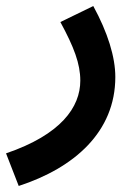

<svg xmlns="http://www.w3.org/2000/svg" viewBox="-51 -386 464 636"><path d="M11 230C195 170 331 51 331 -131C331 -197 306 -278 258 -366L149 -313C194 -230 215 -175 215 -119C215 -31 151 60 -31 122Z"/></svg>

Font: Noto Sans Arabic UI Semi
Style: Regular
Weight: 600
Designer: Nadine Chahine - Monotype Design Team
Foundry: Monotype Imaging Inc.
Version: Version 1.900